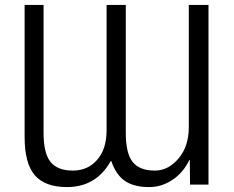

<svg xmlns="http://www.w3.org/2000/svg" viewBox="-20 -750 952 780"><path d="M749 -100Q725 -49 681 -19.5Q637 10 586 10Q524 10 487.5 -15Q451 -40 432 -96H430Q371 10 252 10Q163 10 121.5 -38Q80 -86 80 -193V-730H157V-210Q157 -127 185.5 -92Q214 -57 276 -57Q337 -57 375 -101Q413 -145 413 -220V-730H491V-210Q491 -127 519 -92Q547 -57 609 -57Q664 -57 705.5 -106.5Q747 -156 747 -233V-730H827V0H752L751 -100Z"/></svg>

Font: M PLUS 1p
Style: Regular
Weight: 400
Version: Version 1.062